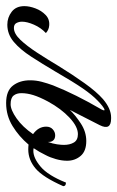

<svg xmlns="http://www.w3.org/2000/svg" viewBox="95 -490 391 642"><g transform="rotate(90 291.0 -168.5)"><path d="M469 -67Q460 -67 453 -68Q426 -36 391 -14.5Q356 7 314 7Q273 7 255.5 -16Q238 -39 238 -73Q238 -93 243 -112Q248 -131 255 -150Q270 -188 290 -228Q310 -268 331 -304Q342 -322 337 -322Q333 -322 323.5 -314.5Q314 -307 306 -299Q287 -281 265 -249Q243 -217 209 -158Q183 -114 159 -77Q135 -40 109.5 -18.5Q84 3 52 3Q28 3 9 -11.5Q-10 -26 -10 -54Q-10 -71 -2.5 -91Q5 -111 19.5 -125Q34 -139 55 -137Q69 -136 80 -126Q62 -109 52 -86Q42 -63 42 -46Q42 -36 46.5 -27.5Q51 -19 63 -19Q82 -19 102.5 -40.5Q123 -62 145.5 -96.5Q168 -131 190 -168Q219 -215 247.5 -255Q276 -295 301 -317Q333 -344 362 -344H366Q407 -344 388 -306L337 -206Q354 -224 382 -242.5Q410 -261 441 -261Q475 -261 491 -242Q507 -223 507 -197Q507 -179 501.5 -159.5Q496 -140 488 -125Q478 -104 465 -85Q469 -84 474 -84Q498 -84 527 -108.5Q556 -133 580 -193Q592 -193 592 -184Q562 -116 533 -91.5Q504 -67 469 -67ZM281 -44Q281 -28 289 -18Q297 -8 318 -8Q337 -8 365.5 -28Q394 -48 418 -83Q393 -101 393 -127Q393 -141 402 -149Q411 -157 422 -157Q433 -157 438.5 -151Q444 -145 444 -137Q444 -134 444 -132Q450 -149 452 -163Q454 -177 454 -186Q454 -206 446 -219.5Q438 -233 418 -233Q393 -233 363 -205Q333 -177 309 -133Q294 -105 287.5 -84Q281 -63 281 -44Z"/></g></svg>

Font: Great Vibes
Style: Regular
Weight: 400
Designer: Robert E. Leuschke, Viktoriya Grabowska, Viviana Monsalve, Eben Sorkin
Foundry: Robert E. Leuschke
Version: Version 1.103; ttfautohint (v1.8.4.7-5d5b)